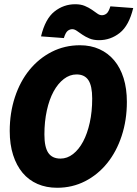

<svg xmlns="http://www.w3.org/2000/svg" viewBox="-20 -876 650 908"><path d="M250 12Q199 12 157.5 -6Q116 -24 87 -58.5Q58 -93 42 -143Q26 -193 26 -256Q26 -342 50.5 -416.5Q75 -491 119.5 -545.5Q164 -600 225 -631Q286 -662 358 -662Q409 -662 450 -643.5Q491 -625 520 -590.5Q549 -556 564.5 -506.5Q580 -457 580 -394Q580 -308 555.5 -233.5Q531 -159 487 -104.5Q443 -50 382.5 -19Q322 12 250 12ZM266 -126Q298 -126 325.5 -147.5Q353 -169 373 -206.5Q393 -244 404.5 -296Q416 -348 416 -410Q416 -470 398 -497Q380 -524 342 -524Q310 -524 282 -502.5Q254 -481 233.5 -443.5Q213 -406 201.5 -353.5Q190 -301 190 -240Q190 -180 208.5 -153Q227 -126 266 -126ZM448 -686Q422 -686 403 -694Q384 -702 369.5 -712Q355 -722 343.5 -730Q332 -738 322 -738Q310 -738 300 -730Q290 -722 282 -696L174 -704Q194 -787 237.5 -821.5Q281 -856 336 -856Q362 -856 381 -848Q400 -840 414.5 -830Q429 -820 440 -812Q451 -804 462 -804Q474 -804 484 -812Q494 -820 502 -846L610 -838Q590 -755 546.5 -720.5Q503 -686 448 -686Z"/></svg>

Font: Source Code Pro Black
Style: Italic
Weight: 900
Italic angle: -11°
Monospace: yes
Designer: Paul D. Hunt, Teo Tuominen
Foundry: Adobe Systems Incorporated
Version: Version 1.050;PS 1.000;hotconv 16.6.51;makeotf.lib2.5.65220